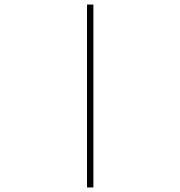

<svg xmlns="http://www.w3.org/2000/svg" viewBox="-20 -672 790 843"><path d="M362 151V-652H390V151Z"/></svg>

Font: Inconsolata ExtraExpanded ExtraLight
Style: Regular
Weight: 200
Width: 8
Monospace: yes
Designer: Raph Levien, Cyreal, Brenton Simpson
Foundry: Raph Levien, Cyreal, Google
Version: Version 3.100; ttfautohint (v1.8.4.7-5d5b)